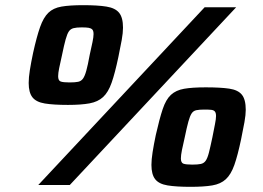

<svg xmlns="http://www.w3.org/2000/svg" viewBox="-20 -716 1016 743"><path d="M128 0 772 -688H894L250 0ZM243 -310Q187 -310 153.5 -315.5Q120 -321 105.5 -339.5Q91 -358 91 -395Q91 -416 95.5 -444.5Q100 -473 108 -511Q122 -574 135 -611Q148 -648 167 -666.5Q186 -685 218 -690.5Q250 -696 302 -696Q358 -696 392 -690.5Q426 -685 441 -666.5Q456 -648 456 -609Q456 -589 451 -561Q446 -533 438 -495Q425 -433 412 -396Q399 -359 379 -340.5Q359 -322 326.5 -316Q294 -310 243 -310ZM249 -397Q271 -397 282.5 -399.5Q294 -402 301 -411.5Q308 -421 314 -442.5Q320 -464 327 -503Q334 -534 338 -553.5Q342 -573 342 -584Q342 -597 337 -602Q332 -607 322.5 -608.5Q313 -610 296 -610Q276 -610 264.5 -607Q253 -604 246.5 -594.5Q240 -585 234 -563.5Q228 -542 220 -503Q213 -472 209 -452.5Q205 -433 205 -421Q205 -404 215 -400.5Q225 -397 249 -397ZM717 7Q662 7 628.5 1.5Q595 -4 580.5 -22.5Q566 -41 566 -78Q566 -98 570.5 -127Q575 -156 583 -194Q597 -256 609.5 -293.5Q622 -331 641.5 -349Q661 -367 692.5 -372.5Q724 -378 776 -378Q833 -378 867 -373Q901 -368 916 -349.5Q931 -331 931 -291Q931 -272 926 -243.5Q921 -215 913 -177Q900 -115 887 -78Q874 -41 854 -22.5Q834 -4 801.5 1.5Q769 7 717 7ZM724 -79Q745 -79 757 -81.5Q769 -84 776 -94Q783 -104 788.5 -125.5Q794 -147 802 -185Q808 -216 812 -236Q816 -256 816 -267Q816 -279 811.5 -284.5Q807 -290 797 -291Q787 -292 771 -292Q751 -292 739.5 -289.5Q728 -287 721.5 -277Q715 -267 709 -245.5Q703 -224 695 -185Q688 -155 684 -135Q680 -115 680 -103Q680 -86 690 -82.5Q700 -79 724 -79Z"/></svg>

Font: Saira Expanded ExtraBold
Style: Italic
Weight: 800
Width: 7
Italic angle: -12°
Designer: Hector Gatti with collaboration of the Omnibus-Type team
Foundry: Omnibus-Type
Version: Version 1.101